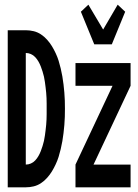

<svg xmlns="http://www.w3.org/2000/svg" viewBox="-20 -799 590 819"><path d="M13 0V-670H90Q107 -670 123.5 -666Q140 -662 154.5 -652.5Q169 -643 181 -629.5Q193 -616 201.5 -602Q210 -588 217.5 -572Q225 -556 230 -540Q235 -524 239 -507Q243 -490 246 -473Q249 -456 251 -438.5Q253 -421 254.5 -404Q256 -387 256.5 -369.5Q257 -352 257 -335Q257 -318 256.5 -300.5Q256 -283 254.5 -266Q253 -249 251 -231.5Q249 -214 246 -197Q243 -180 239 -163Q235 -146 230 -130Q225 -114 217.5 -98Q210 -82 201.5 -68Q193 -54 181 -40.5Q169 -27 154.5 -17.5Q140 -8 123.5 -4Q107 0 90 0ZM90 -97Q101 -97 111.5 -101.5Q122 -106 130 -114.5Q138 -123 144 -133.5Q150 -144 154 -154.5Q158 -165 161.5 -176Q165 -187 167.5 -198Q170 -209 171.5 -220.5Q173 -232 174.5 -243.5Q176 -255 177 -266.5Q178 -278 178.5 -289.5Q179 -301 179 -312.5Q179 -324 179 -335Q179 -346 179 -357.5Q179 -369 178.5 -380.5Q178 -392 177 -403.5Q176 -415 174.5 -426.5Q173 -438 171.5 -449.5Q170 -461 167.5 -472Q165 -483 161.5 -494Q158 -505 154 -515.5Q150 -526 144 -536.5Q138 -547 130 -555.5Q122 -564 111.5 -568.5Q101 -573 90 -573ZM382 -610 325 -749 357 -779 420 -673 482 -779 514 -749 457 -610ZM302 0V-97L460 -433H302V-530H537V-433L379 -97H537V0Z"/></svg>

Font: Lode
Style: Bold
Weight: 700
Monospace: yes
Designer: Belleve Invis
Foundry: Belleve Invis
Version: Version 29.2.0; ttfautohint (v1.8.3)